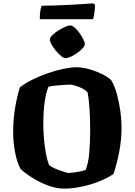

<svg xmlns="http://www.w3.org/2000/svg" viewBox="-20 -1119 799 1139"><path d="M361 0Q318 0 275 -15Q232 -30 195.5 -50.5Q159 -71 134 -90Q109 -109 102 -117Q80 -157 69 -217.5Q58 -278 58 -337Q58 -410 70 -481Q82 -552 98 -601Q130 -626 174 -647.5Q218 -669 266 -685.5Q314 -702 358 -711Q402 -720 433 -720Q462 -720 494 -712.5Q526 -705 556.5 -692.5Q587 -680 610 -666Q633 -652 643 -639Q661 -606 674 -558.5Q687 -511 694 -459.5Q701 -408 701 -362Q701 -293 688.5 -225.5Q676 -158 654 -88Q623 -65 572.5 -44.5Q522 -24 466 -12Q410 0 361 0ZM385 -93Q392 -93 411.5 -95Q431 -97 453 -101.5Q475 -106 488 -111Q505 -153 510 -217.5Q515 -282 515 -346Q515 -412 511 -473Q507 -534 500 -570Q489 -584 468 -594.5Q447 -605 426.5 -611Q406 -617 397 -617Q386 -617 362 -615.5Q338 -614 312 -611.5Q286 -609 268 -605Q253 -571 245 -515Q237 -459 237 -388Q237 -321 245.5 -253Q254 -185 270 -143Q275 -135 291.5 -126.5Q308 -118 328 -110.5Q348 -103 364.5 -98Q381 -93 385 -93ZM368 -774Q358 -774 343 -786.5Q328 -799 312.5 -817Q297 -835 286.5 -853.5Q276 -872 276 -885Q276 -896 290 -910Q304 -924 324.5 -937Q345 -950 365 -959Q385 -968 397 -968Q408 -968 422.5 -955.5Q437 -943 450.5 -924.5Q464 -906 473.5 -887.5Q483 -869 483 -857Q483 -847 470.5 -833Q458 -819 439 -805.5Q420 -792 401 -783Q382 -774 368 -774ZM216 -1005Q216 -1040 220 -1060Q224 -1080 228 -1085Q261 -1085 305.5 -1086.5Q350 -1088 396 -1090.5Q442 -1093 479 -1095.5Q516 -1098 533 -1099L544 -1090Q543 -1060 539 -1036.5Q535 -1013 532 -1005Z"/></svg>

Font: Texturina Black
Style: Regular
Weight: 900
Designer: Guillermo Torres Carreño
Foundry: Omnibus-Type
Version: Version 1.002; ttfautohint (v1.8.3)